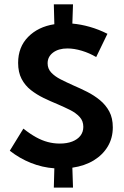

<svg xmlns="http://www.w3.org/2000/svg" viewBox="-20 -811 573 890"><path d="M25.4 -112.3 88.4 -214.8Q119.1 -190.4 147 -175Q174.8 -159.7 201.9 -152.6Q229 -145.5 256.8 -145.5Q290.5 -145.5 314.9 -155Q339.4 -164.6 352.8 -181.9Q366.2 -199.2 366.2 -223.1Q366.2 -250.5 349.1 -269Q332 -287.6 304.7 -301.3Q277.3 -314.9 246.6 -328.1Q214.4 -341.3 182.1 -356.9Q149.9 -372.6 123 -393.6Q96.2 -414.6 80.1 -445.3Q64 -476.1 64 -519.5Q64 -592.8 110.4 -639.9Q156.7 -687 231.9 -698.7L229.5 -791H318.4L315.4 -701.7Q355 -698.2 396.2 -686.5Q437.5 -674.8 478 -654.3L425.8 -546.4Q395 -564.9 359.4 -575.7Q323.7 -586.4 292.5 -586.4Q251.5 -586.4 226.1 -567.4Q200.7 -548.3 200.7 -517.6Q200.7 -492.7 217.3 -474.9Q233.9 -457 261.2 -443.1Q288.6 -429.2 320.3 -415Q352.1 -401.4 384 -385.3Q416 -369.1 443.1 -346.9Q470.2 -324.7 486.6 -294.2Q502.9 -263.7 502.9 -220.7Q502.9 -171.4 479.7 -132.3Q456.5 -93.3 414.6 -67.6Q372.6 -42 315.4 -33.7L318.4 58.6H229.5L231.9 -30.8Q176.3 -34.7 123.5 -55.7Q70.8 -76.7 25.4 -112.3Z"/></svg>

Font: Kumbh Sans
Style: Bold
Weight: 700
Version: Version 1.005